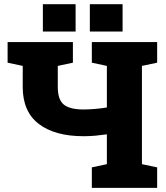

<svg xmlns="http://www.w3.org/2000/svg" viewBox="-20 -916 807 936"><path d="M427.7 0V-100.1L501 -115.7V-261.2Q474.1 -257.3 445.6 -254.6Q417 -252 387.2 -252Q247.6 -252 169.2 -311.8Q90.8 -371.6 90.8 -491.7V-594.7L17.1 -610.4V-710.9H335.4V-610.4L261.7 -594.7V-491.7Q261.7 -429.7 291.3 -406Q320.8 -382.3 387.2 -382.3Q412.1 -382.3 443.8 -385Q475.6 -387.7 501 -392.1V-594.7L427.7 -610.4V-710.9H746.1V-610.4L671.9 -594.7V-115.7L746.1 -100.1V0ZM418 -762.2V-895.5H577.6V-762.2ZM189 -762.2V-895.5H348.6V-762.2Z"/></svg>

Font: Roboto Slab Black
Style: Regular
Weight: 900
Designer: Google
Version: Version 2.000; ttfautohint (v1.8.1.43-b0c9)